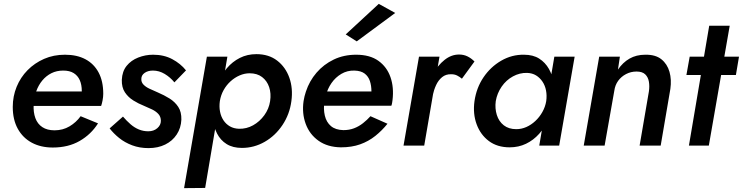

<svg xmlns="http://www.w3.org/2000/svg" viewBox="-20 -753 3842 993"><path d="M253 10Q333 10 392 -24Q451 -58 487 -115L397 -152Q374 -120 339.5 -99.5Q305 -79 262 -79Q224 -79 199 -95.5Q174 -112 163 -142Q152 -172 154 -211Q156 -249 167.5 -281Q179 -313 199 -337Q219 -361 246 -374.5Q273 -388 307 -388Q340 -388 361 -375Q382 -362 392.5 -338.5Q403 -315 403 -282Q403 -270 399 -257.5Q395 -245 390 -234L423 -280H106V-205H503Q507 -216 510.5 -234Q514 -252 514 -268Q514 -333 490 -378Q466 -423 422 -446.5Q378 -470 316 -470Q257 -470 208 -448.5Q159 -427 122.5 -390Q86 -353 66 -304Q46 -255 46 -200Q46 -134 72 -87Q98 -40 144.5 -15Q191 10 253 10Z M616 -150 547 -89Q567 -63 596 -39.5Q625 -16 663.5 -1.5Q702 13 748 13Q797 13 834.5 -5.5Q872 -24 894 -57.5Q916 -91 918 -134Q919 -174 902 -200Q885 -226 857 -243.5Q829 -261 796 -275Q773 -285 753.5 -294Q734 -303 722 -315.5Q710 -328 711 -345Q711 -364 728 -376Q745 -388 771 -388Q803 -388 832 -370.5Q861 -353 882 -327L942 -389Q914 -424 871 -447Q828 -470 772 -470Q732 -470 695 -455.5Q658 -441 635 -412.5Q612 -384 610 -340Q609 -301 626 -275.5Q643 -250 669.5 -233.5Q696 -217 724 -206Q746 -197 766.5 -187Q787 -177 799.5 -163Q812 -149 812 -128Q812 -106 793.5 -90Q775 -74 747 -74Q721 -74 698 -83.5Q675 -93 655 -110.5Q635 -128 616 -150Z M1041 219 1156 -460H1050L932 220ZM1487 -230Q1496 -296 1476.5 -351Q1457 -406 1413.5 -439.5Q1370 -473 1306 -473Q1259 -473 1220.5 -453.5Q1182 -434 1153.5 -400.5Q1125 -367 1106 -323Q1087 -279 1080 -230Q1074 -184 1079.5 -140.5Q1085 -97 1102.5 -62.5Q1120 -28 1152 -8Q1184 12 1231 12Q1294 12 1349 -19.5Q1404 -51 1441 -106.5Q1478 -162 1487 -230ZM1377 -230Q1371 -190 1347 -157Q1323 -124 1289 -105Q1255 -86 1216 -87Q1189 -88 1169 -99.5Q1149 -111 1136 -130.5Q1123 -150 1118 -175.5Q1113 -201 1117 -230Q1122 -261 1136.5 -287Q1151 -313 1172.5 -332.5Q1194 -352 1219.5 -363Q1245 -374 1271 -374Q1310 -374 1335.5 -354.5Q1361 -335 1372 -302.5Q1383 -270 1377 -230Z M1610 -206H2004Q2007 -214 2008 -221.5Q2009 -229 2010 -235Q2018 -301 1999.5 -354Q1981 -407 1937 -438.5Q1893 -470 1822 -470Q1758 -470 1706 -445Q1654 -420 1617 -377Q1580 -334 1562 -279Q1558 -267 1555 -255Q1552 -243 1550 -230Q1541 -167 1561 -112.5Q1581 -58 1627.5 -25Q1674 8 1743 9Q1799 9 1842.5 -6.5Q1886 -22 1921 -50Q1956 -78 1984 -113L1896 -152Q1879 -133 1857.5 -116Q1836 -99 1811 -89.5Q1786 -80 1756 -80Q1715 -81 1691.5 -101Q1668 -121 1660 -155Q1652 -189 1658 -230L1665 -258Q1674 -294 1694.5 -323.5Q1715 -353 1745.5 -371Q1776 -389 1813 -388Q1847 -387 1866 -372.5Q1885 -358 1893 -334Q1901 -310 1901 -280H1622ZM2024 -686 1939 -733 1768 -575 1825 -539Z M2253 -460H2147L2067 0H2174ZM2369 -346 2434 -435Q2417 -452 2397.5 -461.5Q2378 -471 2354 -471Q2314 -471 2279 -443Q2244 -415 2220 -371.5Q2196 -328 2187 -281L2218 -260Q2224 -288 2235.5 -313Q2247 -338 2266.5 -354Q2286 -370 2314 -369Q2331 -369 2344 -362.5Q2357 -356 2369 -346Z M2847 -460 2769 0H2872L2952 -460ZM2434 -230Q2425 -165 2445 -110.5Q2465 -56 2508.5 -23.5Q2552 9 2616 9Q2662 9 2700.5 -9.5Q2739 -28 2768.5 -61Q2798 -94 2817.5 -137.5Q2837 -181 2843 -230Q2849 -277 2843.5 -320Q2838 -363 2819 -396.5Q2800 -430 2768.5 -450Q2737 -470 2690 -470Q2627 -471 2572 -439Q2517 -407 2480.5 -353Q2444 -299 2434 -230ZM2544 -230Q2551 -271 2574.5 -305Q2598 -339 2633 -358Q2668 -377 2706 -376Q2733 -375 2752.5 -363Q2772 -351 2785.5 -331Q2799 -311 2804 -285Q2809 -259 2805 -230Q2800 -200 2785 -173.5Q2770 -147 2748.5 -127Q2727 -107 2702 -96Q2677 -85 2650 -85Q2611 -85 2585.5 -105Q2560 -125 2549.5 -158.5Q2539 -192 2544 -230Z M3336 -280 3288 0H3397L3447 -293Q3454 -341 3442.5 -381.5Q3431 -422 3400.5 -446.5Q3370 -471 3317 -470Q3271 -470 3236 -450Q3201 -430 3176 -393L3186 -460H3079L2999 0H3107L3157 -283Q3161 -313 3177 -335Q3193 -357 3218 -370Q3243 -383 3272 -383Q3302 -383 3317 -368.5Q3332 -354 3336 -330.5Q3340 -307 3336 -280Z M3547 -460 3530 -365H3786L3802 -460ZM3648 -620 3543 0H3646L3754 -620Z"/></svg>

Font: Jost Medium
Style: Italic
Weight: 500
Italic angle: -5°
Version: Version 3.710